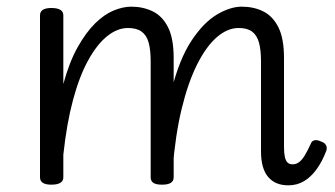

<svg xmlns="http://www.w3.org/2000/svg" viewBox="-20 -539 1004 576"><path d="M845 17Q826 17 811 11Q796 5 785 -7.5Q774 -20 768.5 -39.5Q763 -59 763 -85V-355Q763 -389 757 -411Q751 -433 736.5 -444Q722 -455 696 -455Q662 -455 630 -427Q598 -399 571 -345Q544 -291 525 -212.5Q506 -134 498 -33H470Q471 -174 494.5 -268Q518 -362 554.5 -417Q591 -472 631 -495.5Q671 -519 705 -519Q741 -519 769.5 -505Q798 -491 815 -457.5Q832 -424 832 -365V-98Q832 -80 834.5 -68.5Q837 -57 842.5 -51.5Q848 -46 858 -46Q868 -46 876.5 -52Q885 -58 893.5 -71.5Q902 -85 912 -107Q915 -116 923 -118Q931 -120 942 -115Q954 -111 958 -103.5Q962 -96 959 -87Q947 -55 930 -31.5Q913 -8 892 4.5Q871 17 845 17ZM134 15Q117 15 108.5 9.5Q100 4 100 -7V-493Q100 -504 108.5 -509.5Q117 -515 134 -515Q152 -515 161 -509.5Q170 -504 170 -493V-287Q188 -353 213 -397.5Q238 -442 265.5 -469Q293 -496 321 -507.5Q349 -519 374 -519Q409 -519 438 -505Q467 -491 484 -457.5Q501 -424 501 -365V-7Q501 4 492.5 9.5Q484 15 466 15Q448 15 440 9.5Q432 4 432 -7V-355Q432 -389 426 -411Q420 -433 405 -444Q390 -455 364 -455Q332 -455 301.5 -430.5Q271 -406 244.5 -358Q218 -310 199 -239Q180 -168 170 -75V-7Q170 4 161 9.5Q152 15 134 15Z"/></svg>

Font: Playwrite FR Moderne Light
Style: Regular
Weight: 300
Version: Version 1.002